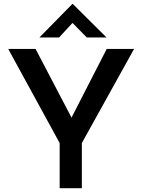

<svg xmlns="http://www.w3.org/2000/svg" viewBox="-20 -984 744 1004"><path d="M292 -236 23 -728H166L354 -369L538 -728H681L408 -236V0H292ZM434 -788 359 -864 289 -788H186L359 -964H360L537 -788Z"/></svg>

Font: Synthetic SemiBold
Style: Regular
Weight: 600
Designer: Santiago Orozco
Foundry: Typemade
Version: Version 2.000; ttfautohint (v1.8.4.7-5d5b)